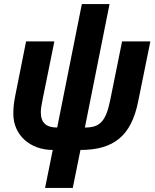

<svg xmlns="http://www.w3.org/2000/svg" viewBox="-20 -730 769 950"><path d="M340 200 378 12C544 12 629 -59 663 -225L724 -525H584L525 -233C503 -124 470 -99 400 -99L522 -710H385L263 -99C209 -99 182 -122 182 -174C182 -190 184 -205 191 -239L249 -525H109L54 -249C48 -217 46 -194 46 -166C46 -62 129 12 241 12L203 200Z"/></svg>

Font: Braiins Sans
Style: Bold Italic
Weight: 700
Italic angle: -11.31°
Designer: Mike Abbink, Paul van der Laan, Pieter van Rosmalen, Jiri Chlebus, Lubos Buracinsky
Foundry: Bold Monday, Sudetype
Version: Version 1.000;hotconv 1.0.109;makeotfexe 2.5.65596